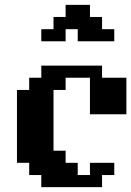

<svg xmlns="http://www.w3.org/2000/svg" viewBox="-20 -770 540 790"><path d="M399.9 -49.8V0H149.9V-49.8H100.1V-100.1H49.8V-399.9H100.1V-450.2H149.9V-500H399.9V-450.2H500V-299.8H350.1V-450.2H250V-399.9H200.2V-149.9H250V-100.1H299.8V-49.8H350.1V-100.1H450.2V-49.8ZM450.2 -600.1H299.8V-649.9H250V-600.1H149.9V-649.9H200.2V-700.2H250V-750H350.1V-700.2H399.9V-649.9H450.2Z"/></svg>

Font: Redaction 50
Style: Bold
Weight: 700
Designer: Jeremy Mickel / Forest Young
Foundry: MCKL
Version: Version 2.001;hotconv 1.0.113;makeotfexe 2.5.65598 DEVELOPME